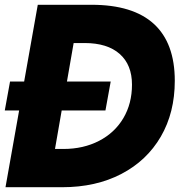

<svg xmlns="http://www.w3.org/2000/svg" viewBox="-24 -783 780 803"><path d="M359 -763Q532 -763 619.5 -683Q707 -603 707 -445Q707 -312 648.5 -211.5Q590 -111 483.5 -55.5Q377 0 236 0H-1L56 -321H-4L18 -442H77L134 -763ZM241 -160Q325 -160 390.5 -194Q456 -228 492 -289Q528 -350 528 -429Q528 -512 476.5 -557.5Q425 -603 330 -603H284L256 -442H439L417 -321H234L206 -160Z"/></svg>

Font: Open Sauce Sans Black Italic
Style: Regular
Weight: 900
Italic angle: -10°
Designer: Alfredo Marco Pradil
Foundry: Creative Sauce Fz LLC
Version: Version 1.477